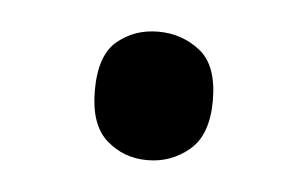

<svg xmlns="http://www.w3.org/2000/svg" viewBox="-27 -154 322 201"><g transform="rotate(5 134.0 -53.5)"><path d="M72 -54Q72 -18 90 -2Q108 14 133 14Q158 14 177 -2Q196 -18 196 -54Q196 -91 177 -106Q158 -121 133 -121Q108 -121 90 -106Q72 -91 72 -54Z"/></g></svg>

Font: Noto Sans Arabic
Style: Regular
Weight: 400
Designer: Nadine Chahine - Monotype Design Team
Foundry: Monotype Imaging Inc.
Version: Version 1.902